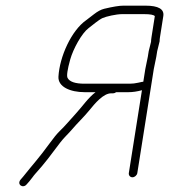

<svg xmlns="http://www.w3.org/2000/svg" viewBox="-20 -635 598 679"><path d="M527.5 -578 515.7 -503C514.8 -497.7 514.3 -492.3 514.1 -487L505.9 -454L502.7 -434L493.9 -391L486.8 -346C484.8 -346 478.8 -344.8 468.7 -342.5C458.7 -340.2 448.7 -339 438.7 -339H278.7C245.8 -339 225.9 -345.9 218.9 -359.6C215.2 -366.9 218.3 -388.6 228.4 -424.9C239 -462.6 269.3 -517.7 293.4 -535.6C307.7 -546.3 328.5 -564.6 342.4 -571C354.8 -576.7 391.1 -585 411.7 -585H489.7C511 -585 523.6 -582.7 527.5 -578ZM465.6 -23 523.9 -391 532.7 -434 535.9 -454 544.5 -489C544.5 -493.7 544.9 -498.3 545.7 -503L557.5 -578C561.5 -602.7 540.4 -615 494.4 -615H416.4C401.7 -615 379.1 -611.3 348.6 -604C337.4 -601.3 325.2 -594.8 312 -584.5C298.7 -574.2 289.9 -567.3 285.3 -564C232.2 -527.2 190.7 -434.2 186.7 -364C184.5 -327.7 228.9 -309 279.4 -309H317.9C291.6 -289.1 271.5 -258.6 247.9 -233C225.2 -208.3 213.1 -192.7 190.4 -170.7C181.2 -161.8 169.2 -147 154.3 -126.5C119.7 -78.5 95.5 -52.7 61.6 -10L53 0C38.3 17.3 61.1 33 74.3 17L84 6C93.2 -4.6 97.6 -12.5 105.3 -21C138.2 -57.1 161 -88.3 192.7 -130.5C206.2 -148.5 221.5 -161.5 235.8 -178.5C252.2 -198.1 277.6 -222.3 295.2 -244C315.9 -269.5 345.3 -305 373.3 -305H380.3C383.6 -305 387.2 -306.3 390.9 -309H433.9C448.9 -309 465 -311.3 482 -316L435.6 -23C434.4 -15.1 440.3 -8 448.3 -8C456.2 -8 464.4 -15.1 465.6 -23Z"/></svg>

Font: MewTooHand
Style: Ita
Weight: 400
Designer: Mew Too, Robert Jablonski
Version: Version 0.77